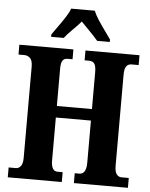

<svg xmlns="http://www.w3.org/2000/svg" viewBox="-61 -981 807 1030"><g transform="rotate(5 342.5 -465.5)"><path d="M20 0V-53H59Q75 -53 85.5 -67Q96 -81 96 -111V-602Q96 -635 83 -648Q70 -661 52 -661H20V-714H311V-661H283Q266 -661 257.5 -648.5Q249 -636 249 -605V-404H438V-602Q438 -635 429 -648Q420 -661 399 -661H376V-714H667V-661H628Q611 -661 601 -648Q591 -635 591 -602V-111Q591 -81 601 -67Q611 -53 628 -53H667V0H376V-53H400Q438 -53 438 -115V-342H249V-111Q249 -53 283 -53H311V0ZM186 -784Q199 -803 218 -829Q237 -855 254.5 -882Q272 -909 280 -931H407Q416 -909 433.5 -882Q451 -855 470 -829Q489 -803 502 -784V-771H434Q425 -782 408.5 -799.5Q392 -817 374 -835Q356 -853 343 -867Q324 -845 296.5 -818Q269 -791 254 -771H186Z"/></g></svg>

Font: Noto Serif ExtraCondensed ExtraBold
Style: Regular
Weight: 800
Width: 2
Designer: Monotype Design Team
Foundry: Monotype Imaging Inc.
Version: Version 2.013; ttfautohint (v1.8.4.7-5d5b)